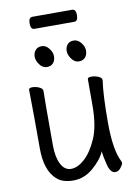

<svg xmlns="http://www.w3.org/2000/svg" viewBox="-94 -896 687 974"><g transform="rotate(-10 250.0 -409.0)"><path d="M347 -774H142Q123 -774 123 -805Q123 -836 143 -836H348Q367 -836 367 -805Q367 -774 347 -774ZM336 -572Q315 -572 299.5 -593Q284 -614 284 -634Q284 -654 295 -667.5Q306 -681 328 -681Q349 -681 365 -661Q381 -641 381 -620Q381 -599 369.5 -585.5Q358 -572 336 -572ZM172 -572Q150 -572 134.5 -593Q119 -614 119 -634Q119 -654 130.5 -667.5Q142 -681 163 -681Q184 -681 200 -661Q216 -641 216 -620Q216 -599 204.5 -585.5Q193 -572 172 -572ZM118 -10Q64 -59 64 -171Q64 -368 62 -474Q62 -484 80 -484Q98 -484 115.5 -476Q133 -468 133 -456L132 -368V-175Q132 -116 150.5 -79Q169 -42 203 -42Q237 -42 273 -74.5Q309 -107 337 -170.5Q365 -234 365 -342V-475Q365 -485 384 -485Q403 -485 420.5 -477.5Q438 -470 438 -458Q427 -385 427 -241Q427 -96 461 -34Q462 -32 462 -26Q462 -19 449.5 -3Q437 13 421 13Q396 13 384.5 -31Q373 -75 371 -103Q352 -60 306 -21Q260 18 204 18Q148 18 118 -10Z"/></g></svg>

Font: Moon Stars Kai HW
Style: Regular
Weight: 400
Designer: GuiWonder
Version: Version 1.101